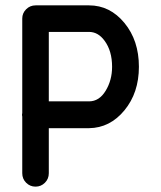

<svg xmlns="http://www.w3.org/2000/svg" viewBox="-20 -688 600 716"><path d="M312 -668Q390 -668 444 -602.5Q498 -537 498 -439Q498 -342 444 -276.5Q390 -211 312 -210H162V-42Q162 -21 147.5 -6.5Q133 8 112.5 8Q92 8 77.5 -6.5Q63 -21 63 -42V-253Q62 -256 62 -259.5Q62 -263 63 -267V-619Q63 -639 77.5 -653.5Q92 -668 113 -668ZM398 -439Q398 -498 370 -536Q346 -569 312 -569H162V-310H312Q350 -310 374 -349.5Q398 -389 398 -439Z"/></svg>

Font: Brass Mono
Style: Bold
Weight: 700
Monospace: yes
Version: Version 1.100; ttfautohint (v1.8.3) -l 8 -r 50 -G 200 -x 14 